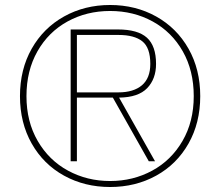

<svg xmlns="http://www.w3.org/2000/svg" viewBox="-20 -734 882 769"><path d="M60 -349Q60 -456 107 -539Q154 -622 236.5 -668Q319 -714 421 -714Q523 -714 605.5 -668Q688 -622 735 -539Q782 -456 782 -349Q782 -242 735 -159Q688 -76 605.5 -30.5Q523 15 421 15Q319 15 236.5 -30.5Q154 -76 107 -159Q60 -242 60 -349ZM756 -349Q756 -451 712 -528.5Q668 -606 591.5 -648Q515 -690 421 -690Q327 -690 250.5 -648Q174 -606 130 -528.5Q86 -451 86 -349Q86 -247 131 -169.5Q176 -92 252.5 -50.5Q329 -9 421 -9Q513 -9 589.5 -50.5Q666 -92 711 -169.5Q756 -247 756 -349ZM263 -616H452Q532 -616 568.5 -583Q605 -550 605 -478Q605 -418 569.5 -381Q534 -344 457 -343L601 -88H576L432 -343H288V-88H263ZM454 -364Q515 -364 548.5 -392.5Q582 -421 582 -478Q582 -543 550 -568.5Q518 -594 455 -594H288V-364Z"/></svg>

Font: Prompt Thin
Style: Regular
Weight: 250
Designer: Katatrad Team
Foundry: CadsonDemak
Version: Version 1.001